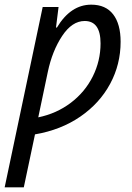

<svg xmlns="http://www.w3.org/2000/svg" viewBox="-55 -566 567 823"><path d="M128 -536H196L185 -448H189Q248 -546 336 -546Q398 -546 430 -504.5Q462 -463 462 -387Q462 -290 417 -206.5Q372 -123 289 -66Q206 -9 95 10L47 237H-35ZM376 -380Q376 -476 308 -476Q254 -476 211.5 -412Q169 -348 150 -258L109 -63Q187 -79 248 -125Q309 -171 342.5 -238Q376 -305 376 -380Z"/></svg>

Font: Noto Sans UI Narrow
Style: Italic
Weight: 400
Width: 4
Italic angle: -12°
Designer: Monotype Design Team
Foundry: Monotype Imaging Inc.
Version: Version 1.001